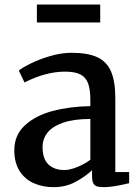

<svg xmlns="http://www.w3.org/2000/svg" viewBox="-20 -794 601 826"><path d="M41.5 0ZM368.7 -362.8Q368.7 -408.7 359.1 -435.1Q349.6 -461.4 326.2 -473.6Q302.7 -485.8 259.8 -485.8Q177.2 -485.8 85.9 -439.5H85.4L61 -490.2Q74.2 -502 111.6 -520.5Q148.9 -539.1 196.5 -553Q244.1 -566.9 287.1 -566.9Q358.4 -566.9 399.2 -547.6Q439.9 -528.3 458 -485.8Q476.1 -443.4 476.1 -371.1V-53.7H535.6V-5.9Q464.4 11.2 428.2 11.2Q407.7 11.2 397 7.8Q386.2 4.4 381.1 -6.1Q376 -16.6 376 -38.6V-62Q349.6 -36.1 306.6 -12.5Q263.7 11.2 210.4 11.2Q163.6 11.2 125.2 -5.9Q86.9 -22.9 64.2 -58.6Q41.5 -94.2 41.5 -147.5Q41.5 -212.4 86.7 -254.4Q131.8 -296.4 205.3 -316.2Q278.8 -335.9 368.7 -337.4ZM368.7 -282.2Q296.9 -282.2 250.7 -265.9Q204.6 -249.5 183.8 -222.7Q163.1 -195.8 163.1 -161.6Q163.1 -110.4 188.5 -86.4Q213.9 -62.5 256.8 -62.5Q279.8 -62.5 312.3 -75.4Q344.7 -88.4 368.7 -106.9ZM411.1 -774.4V-697.3H138.7V-774.4Z"/></svg>

Font: Merriweather
Style: Regular
Weight: 400
Designer: Eben Sorkin
Foundry: Eben Sorkin
Version: Version 1.584; ttfautohint (v1.6)